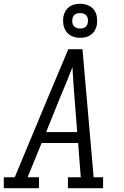

<svg xmlns="http://www.w3.org/2000/svg" viewBox="-33 -995 653 1015"><path d="M-13 0V-58H45L225 -490L328 -735H403L462 -58H512V0H326V-58H394L380 -239H187L113 -58H173V0ZM375 -297 360 -490Q357 -528 354.5 -565.5Q352 -603 350 -640Q335 -602 320 -564.5Q305 -527 289 -490L211 -297ZM391 -795Q369 -795 349.5 -803Q330 -811 318 -827Q306 -843 302.5 -864Q299 -885 302 -907Q305 -922 312.5 -935.5Q320 -949 333 -958.5Q346 -968 361 -971.5Q376 -975 391 -975Q412 -975 432 -967Q452 -959 464 -943Q476 -927 479 -906Q482 -885 479 -863Q476 -848 468.5 -834.5Q461 -821 448 -811.5Q435 -802 420 -798.5Q405 -795 391 -795ZM391 -844Q397 -844 404 -845.5Q411 -847 417 -851Q423 -855 426.5 -861.5Q430 -868 431 -875Q433 -885 431.5 -895Q430 -905 424.5 -912Q419 -919 410 -922.5Q401 -926 391 -926Q384 -926 377 -924.5Q370 -923 364 -919Q358 -915 354.5 -908.5Q351 -902 350 -895Q348 -885 349.5 -875Q351 -865 357 -858Q363 -851 372 -847.5Q381 -844 391 -844Z"/></svg>

Font: Iosevka Etoile Light Oblique
Style: Regular
Weight: 300
Italic angle: -9°
Designer: Belleve Invis
Foundry: Belleve Invis
Version: Version 15.5.2; ttfautohint (v1.8.4)